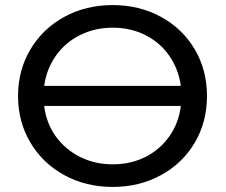

<svg xmlns="http://www.w3.org/2000/svg" viewBox="-20 -728 888 756"><path d="M795 -350Q795 -248 747 -166.5Q699 -85 614 -38.5Q529 8 424 8Q318 8 233 -38.5Q148 -85 99.5 -167Q51 -249 51 -350Q51 -451 99.5 -533Q148 -615 233 -661.5Q318 -708 424 -708Q529 -708 614 -661.5Q699 -615 747 -533.5Q795 -452 795 -350ZM154 -390H692Q683 -456 646.5 -508.5Q610 -561 552 -590Q494 -619 424 -619Q354 -619 295.5 -590Q237 -561 200 -508.5Q163 -456 154 -390ZM692 -311H154Q162 -244 199 -192Q236 -140 294.5 -110.5Q353 -81 424 -81Q495 -81 552.5 -110Q610 -139 647 -191.5Q684 -244 692 -311Z"/></svg>

Font: Montserrat Alternates Medium
Style: Regular
Weight: 500
Designer: Julieta Ulanovsky
Foundry: Julieta Ulanovsky
Version: Version 7.200